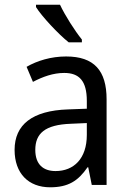

<svg xmlns="http://www.w3.org/2000/svg" viewBox="-20 -786 548 816"><path d="M235 -766H133V-756C157 -717 228 -641 272 -606H328V-618C298 -655 256 -721 235 -766ZM261 -546C197 -546 138 -528 93 -502L120 -438C162 -460 206 -476 253 -476C316 -476 349 -443 349 -357V-324L269 -321C117 -316 42 -256 42 -149C42 -49 101 10 193 10C270 10 312 -17 352 -75H355L370 0H433V-364C433 -486 380 -546 261 -546ZM281 -260 349 -263V-213C349 -111 293 -59 216 -59C164 -59 130 -87 130 -149C130 -218 170 -256 281 -260Z"/></svg>

Font: Noto Sans Ethiopic SemiCondensed
Style: Regular
Weight: 400
Width: 4
Designer: Monotype Design Team
Foundry: Monotype Imaging Inc.
Version: Version 2.102